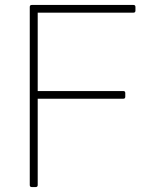

<svg xmlns="http://www.w3.org/2000/svg" viewBox="-20 -754 604 774"><path d="M108 0Q100 0 100 -8V-726Q100 -734 108 -734H518Q526 -734 526 -726V-711Q526 -703 518 -703H132V-387H477Q485 -387 485 -379V-364Q485 -356 477 -356H132V-8Q132 0 124 0Z"/></svg>

Font: LINE Seed Sans App Thin
Style: Regular
Weight: 250
Designer: LINE VX Design & Dalton Maag Ltd & Sandoll Inc
Foundry: Dalton Maag Ltd
Version: Version 1.003